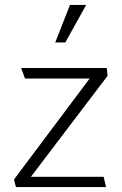

<svg xmlns="http://www.w3.org/2000/svg" viewBox="-20 -762 495 782"><path d="M265 -742H331L246 -589H205ZM418 -453 106 -42H402L412 0H45L37 -31L345 -442H82L66 -485H415Z"/></svg>

Font: Palanquin ExtraLight
Style: Regular
Weight: 275
Designer: Pria Ravichandran
Version: Version 1.001